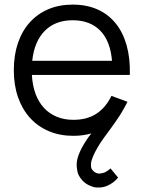

<svg xmlns="http://www.w3.org/2000/svg" viewBox="-20 -575 624 834"><path d="M447 231.5Q428.5 239.5 409.5 239.5Q408.5 239.5 397.8 239.2Q387 239 368.8 230.8Q350.5 222.5 337.5 208.5Q319.5 188 316.2 169.5Q313 151 313 142Q313 122.5 320 102.5Q330.5 70.5 358 30Q360 27 362 24.2Q364 21.5 366 18.5Q370 13 375.5 6Q376.5 5.5 377 4.5Q340.5 15 298.5 15Q240 15 192.2 -5.2Q144.5 -25.5 110.8 -62.5Q77 -99.5 58.5 -152.2Q40 -205 40 -270Q40 -335.5 58 -388.2Q76 -441 109.5 -478Q143 -515 190 -535Q237 -555 295.5 -555Q356.5 -555 403.5 -534Q450.5 -513 482.5 -473.5Q514.5 -434 530.2 -377.5Q546 -321 544 -249.5H118.5Q121 -203.5 134.5 -167.2Q148 -131 171.2 -106Q194.5 -81 226.8 -67.8Q259 -54.5 298.5 -54.5Q359 -54.5 399.5 -81.5Q440 -108.5 464 -158.5L533.5 -133Q530 -125.5 526.5 -118.8Q523 -112 519 -105Q505.5 -80 487 -53.5Q465 -21.5 436.5 16.5L417.5 43.5Q402.5 66.5 392.8 85.8Q383 105 378 121.5Q375 131.5 375 140.5Q375 143.5 375.8 151Q376.5 158.5 384.5 167Q396.5 179 411.5 179Q416 179 428.8 176Q441.5 173 460 156.5L493 196.5Q474.5 219 447 231.5ZM466.5 -311Q459.5 -396.5 415.5 -441.8Q371.5 -487 295.5 -487Q220 -487 174.5 -441Q129 -395 120 -311Z"/></svg>

Font: Vela Sans
Style: Regular
Weight: 400
Designer: Principal design: Mikhail Sharanda - project Manrope.
Design modification: Ravid Balaliev
Foundry: Mikhail Sharanda
Version: Version 1.001